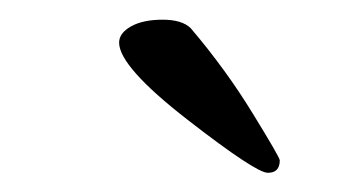

<svg xmlns="http://www.w3.org/2000/svg" viewBox="-20 -691 359 196"><path d="M101.6 -647.5Q101.6 -657.2 113.8 -664.1Q126 -670.9 146 -670.9Q166 -670.9 174.8 -662.1Q210.9 -619.6 238.3 -574.7Q265.6 -530.3 265.6 -527.3Q265.6 -514.6 253.4 -514.6Q241.2 -514.6 171.4 -568.8Q101.6 -623 101.6 -647.5Z"/></svg>

Font: CrimsonText-Roman
Style: Roman
Weight: 400
Version: Version 0.13